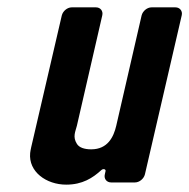

<svg xmlns="http://www.w3.org/2000/svg" viewBox="-20 -496 515 522"><path d="M267 -31 265 -22C262 -10 270 0 282 0H347C359 0 371 -10 374 -22L474 -454C477 -466 469 -476 457 -476H392C380 -476 368 -466 365 -454L296 -154C289 -124 273 -90 228 -90C209 -90 195 -95 189 -105C177 -124 185 -138 189 -154L258 -454C261 -466 253 -476 241 -476H175C163 -476 151 -466 148 -454L70 -118C66 -101 63 -89 62 -80C57 -29 106 6 160 6C204 6 232 -12 256 -34C261 -38 268 -36 267 -31Z"/></svg>

Font: DIN Rundschrift
Style: MittelKursiv
Weight: 400
Version: Version 1.027